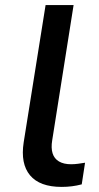

<svg xmlns="http://www.w3.org/2000/svg" viewBox="-20 -725 390 754"><path d="M222 9Q136 9 98 -36.5Q60 -82 73 -166L159 -705H269L185 -174Q180 -144 186.5 -123Q193 -102 211.5 -91Q230 -80 259 -80Q273 -80 287.5 -82Q302 -84 314 -86L301 -1Q282 4 262.5 6.5Q243 9 222 9Z"/></svg>

Font: Nunito Sans 10pt SemiExpanded SemiBold
Style: Italic
Weight: 600
Width: 6
Italic angle: -9°
Designer: Vernon Adams
Foundry: Vernon Adams
Version: Version 3.101;gftools[0.9.27]